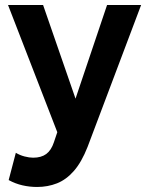

<svg xmlns="http://www.w3.org/2000/svg" viewBox="-20 -520 588 764"><path d="M127.5 224Q98 224 69.5 217.5Q41 211 14.5 196.5L43 88Q58.5 97.5 77.5 102.5Q96.5 107.5 112 107.5Q144 107.5 164 92.8Q184 78 194.5 46L208 6L12 -500H151.5L280.5 -127.5L406 -500H541.5L328.5 64.5Q304.5 125.5 274 160.2Q243.5 195 206.8 209.5Q170 224 127.5 224Z"/></svg>

Font: Geologica Roman Medium
Style: Regular
Weight: 500
Designer: Sindre Bremnes, Frode Helland
Foundry: Monokrom Skriftforlag AS
Version: Version 1.010;gftools[0.9.28]